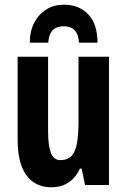

<svg xmlns="http://www.w3.org/2000/svg" viewBox="-20 -789 541 819"><path d="M444.8 -546.9V0H342.8L328.1 -69.8H320.8Q308.6 -43.5 291 -25.9Q273.4 -8.3 250.7 0.7Q228 9.8 200.2 9.8Q151.9 9.8 119.6 -14.2Q87.4 -38.1 71.3 -82.8Q55.2 -127.4 55.2 -189.9V-546.9H185.1V-229Q185.1 -167.5 197.3 -136.7Q209.5 -106 236.8 -106Q269.5 -106 286.1 -125Q302.7 -144 308.8 -180.7Q314.9 -217.3 314.9 -269V-546.9ZM252.9 -769Q316.9 -769 356.2 -728Q395.5 -687 396 -606.9H316.9Q315.4 -630.9 307.9 -646.2Q300.3 -661.6 286.4 -669.2Q272.5 -676.8 252 -676.8Q231.9 -676.8 217.8 -669.7Q203.6 -662.6 195.6 -647.5Q187.5 -632.3 186 -606.9H106.9Q107.4 -657.2 126.7 -693.4Q146 -729.5 178.7 -749.3Q211.4 -769 252.9 -769Z"/></svg>

Font: Open Sans Condensed
Style: Regular
Weight: 400
Width: 3
Designer: Monotype Design Team
Foundry: Monotype Imaging Inc.
Version: Version 3.000